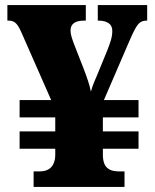

<svg xmlns="http://www.w3.org/2000/svg" viewBox="-20 -734 609 754"><path d="M112 0V-61H135Q157 -61 170.5 -69Q184 -77 190.5 -92Q197 -107 197 -126V-150H57V-218H197V-273H57V-341H181L67 -600Q54 -631 43 -642Q32 -653 15 -653H9V-714H317V-653H310Q257 -653 257 -614Q257 -602 261.5 -587.5Q266 -573 273 -555L307 -468Q319 -437 326 -415.5Q333 -394 337 -374Q340 -385 343 -394Q346 -403 350.5 -413.5Q355 -424 361 -438L400 -533Q409 -555 415 -574.5Q421 -594 421 -613Q421 -633 406.5 -643Q392 -653 367 -653H364V-714H558V-653H554Q534 -653 521.5 -637.5Q509 -622 489 -575L388 -341H524V-273H384V-218H524V-150H384V-126Q384 -105 390 -90.5Q396 -76 410 -68.5Q424 -61 446 -61H469V0Z"/></svg>

Font: Noto Serif Tibetan Black
Style: Regular
Weight: 900
Version: Version 2.103